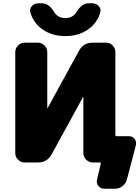

<svg xmlns="http://www.w3.org/2000/svg" viewBox="-20 -990 852 1170"><path d="M541 -970Q565 -970 581 -953.5Q597 -937 591 -915Q573 -849 515 -809.5Q457 -770 378 -770Q299 -770 241 -809.5Q183 -849 165 -915Q159 -937 175 -953.5Q191 -970 215 -970H236Q277 -970 310 -917Q332 -880 378 -880Q424 -880 446 -917Q479 -970 520 -970ZM766 -160Q788 -160 800.5 -143Q813 -126 808 -105L753 105Q746 129 726 144.5Q706 160 681 160H615Q593 160 579.5 143Q566 126 571 105L594 8Q596 0 587 0H545Q522 0 505 -17Q488 -34 488 -57V-399Q488 -400 487 -400Q486 -400 486 -399L295 -50Q268 0 211 0H130Q107 0 90 -17Q73 -34 73 -57V-673Q73 -696 90 -713Q107 -730 130 -730H211Q234 -730 251 -713Q268 -696 268 -673V-331Q268 -330 269 -330Q270 -330 270 -331L461 -680Q488 -730 545 -730H626Q649 -730 666 -713Q683 -696 683 -673V-169Q683 -160 692 -160Z"/></svg>

Font: Rounded Mplus 1c Black
Style: Regular
Weight: 900
Version: Version 1.059.20150529